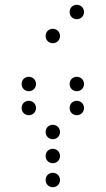

<svg xmlns="http://www.w3.org/2000/svg" viewBox="-20 -800 440 800"><path d="M300 -720C317 -720 330 -733 330 -750C330 -767 317 -780 300 -780C283 -780 270 -767 270 -750C270 -733 283 -720 300 -720ZM200 -620C217 -620 230 -633 230 -650C230 -667 217 -680 200 -680C183 -680 170 -667 170 -650C170 -633 183 -620 200 -620ZM100 -420C117 -420 130 -433 130 -450C130 -467 117 -480 100 -480C83 -480 70 -467 70 -450C70 -433 83 -420 100 -420ZM300 -420C317 -420 330 -433 330 -450C330 -467 317 -480 300 -480C283 -480 270 -467 270 -450C270 -433 283 -420 300 -420ZM100 -320C117 -320 130 -333 130 -350C130 -367 117 -380 100 -380C83 -380 70 -367 70 -350C70 -333 83 -320 100 -320ZM300 -320C317 -320 330 -333 330 -350C330 -367 317 -380 300 -380C283 -380 270 -367 270 -350C270 -333 283 -320 300 -320ZM200 -220C217 -220 230 -233 230 -250C230 -267 217 -280 200 -280C183 -280 170 -267 170 -250C170 -233 183 -220 200 -220ZM200 -120C217 -120 230 -133 230 -150C230 -167 217 -180 200 -180C183 -180 170 -167 170 -150C170 -133 183 -120 200 -120ZM200 -20C217 -20 230 -33 230 -50C230 -67 217 -80 200 -80C183 -80 170 -67 170 -50C170 -33 183 -20 200 -20Z"/></svg>

Font: TINY 5x3 60
Style: Regular
Weight: 150
Designer: Jack Halten Fahnestock
Foundry: Velvetyne Type Foundry
Version: Version 1.002;hotconv 1.0.109;makeotfexe 2.5.65596